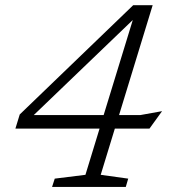

<svg xmlns="http://www.w3.org/2000/svg" viewBox="-20 -734 690 754"><path d="M503 -713.5H579.5L447.5 -282H530.5L616.5 -297.5L567 -229H431L375.5 -47.5L483.5 -32.5L474 0H184.5L195 -32.5L315.5 -47.5L371 -229H40.5L57.5 -284.5ZM387 -282 501.5 -655.5 112.5 -282Z"/></svg>

Font: Newsreader Caption Light
Style: Italic
Weight: 300
Italic angle: -17°
Designer: Hugues Gentile
Foundry: Production Type
Version: Version 1.001